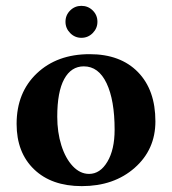

<svg xmlns="http://www.w3.org/2000/svg" viewBox="-20 -630 591 660"><path d="M37.1 -204.1Q37.1 -312 106.7 -377.9Q176.3 -443.8 288.1 -443.8Q394 -443.8 454.1 -382.3Q514.2 -320.8 514.2 -212.9Q514.2 -115.7 442.9 -53Q371.6 9.8 261.2 9.8Q157.2 9.8 97.2 -47.9Q37.1 -105.5 37.1 -204.1ZM268.1 -401.9Q224.6 -401.9 200.7 -358.2Q176.8 -314.5 176.8 -229Q176.8 -175.3 190.9 -130.4Q205.1 -85.4 230.2 -58.8Q255.4 -32.2 286.1 -32.2Q324.2 -32.2 349.1 -74Q374 -115.7 374 -184.1Q374 -285.6 346.4 -343.8Q318.8 -401.9 268.1 -401.9ZM205.1 -555.2Q205.1 -578.1 221.2 -594Q237.3 -609.9 259.8 -609.9Q282.7 -609.9 298.8 -594Q314.9 -578.1 314.9 -555.2Q314.9 -532.7 298.8 -516.4Q282.7 -500 259.8 -500Q237.3 -500 221.2 -516.4Q205.1 -532.7 205.1 -555.2Z"/></svg>

Font: Common Serif
Style: Bold
Weight: 700
Designer: Philipp H. Poll, Khaled Hosny
Foundry: Stefan Peev, Context Ltd.
Version: Version 1.026